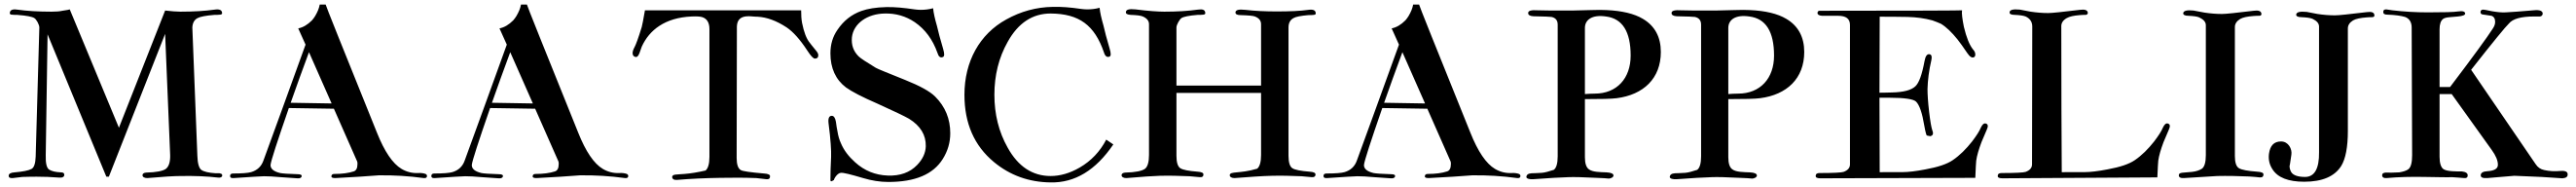

<svg xmlns="http://www.w3.org/2000/svg" viewBox="-20 -778 11262 817"><path d="M951 -15C950 -18 946 -20 940 -21H923C892 -23 871 -28 860 -36C850 -44 844 -64 843 -97L821 -658C822 -678 830 -692 844 -699C855 -705 880 -710 918 -713C927 -713 935 -713 943 -714C949 -715 952 -717 951 -722C950 -734 940 -739 919 -736C876 -730 826 -727 769 -727C752 -727 729 -729 702 -732L500 -220L285 -737C284 -736 273 -734 253 -731C240 -728 224 -727 205 -727C148 -727 98 -730 55 -736C34 -739 24 -734 23 -722C22 -717 25 -715 30 -714C39 -713 47 -713 55 -713C96 -710 121 -705 130 -699C139 -694 152 -670 152 -658L136 -94C135 -64 129 -46 118 -40C105 -33 80 -28 44 -25C27 -24 18 -19 18 -10C18 -2 24 1 36 0L78 -5C107 -6 128 -6 141 -6C170 -6 204 -5 241 -2C253 -1 262 -6 261 -15C261 -22 256 -25 246 -25C223 -26 206 -30 195 -37C184 -44 179 -65 180 -100L188 -628L445 -6H456L702 -630L724 -101C725 -70 718 -50 705 -40C692 -31 664 -25 619 -24C609 -23 604 -20 603 -13C603 -5 611 0 624 0C692 -6 741 -9 771 -9C829 -10 884 -8 935 -2C947 -1 954 -7 951 -15Z M1841 -18C1833 -21 1822 -23 1807 -22C1782 -21 1758 -27 1736 -40C1697 -63 1661 -116 1628 -199C1478 -570 1403 -757 1404 -758H1378C1375 -741 1368 -725 1358 -708C1354 -701 1349 -695 1344 -689C1325 -670 1305 -658 1284 -654L1316 -583C1242 -379 1181 -210 1132 -77C1123 -51 1105 -34 1078 -26C1064 -22 1038 -20 999 -20C990 -20 986 -16 986 -9C986 -2 991 1 1002 0C1078 -5 1122 -8 1134 -8C1151 -8 1176 -7 1207 -4L1280 1C1291 2 1298 -1 1299 -8C1300 -14 1294 -17 1280 -17C1241 -18 1216 -20 1205 -22C1176 -29 1162 -41 1163 -58C1165 -76 1192 -159 1243 -306L1440 -303L1542 -72C1543 -69 1543 -65 1543 -61C1543 -43 1537 -32 1526 -29C1505 -22 1476 -18 1441 -18C1433 -18 1429 -14 1429 -7C1429 -2 1435 0 1446 0C1523 -4 1587 -8 1636 -12C1701 -13 1767 -9 1833 0C1842 1 1847 -2 1847 -9C1847 -13 1845 -16 1841 -18ZM1251 -329C1276 -399 1302 -473 1331 -550L1430 -326Z M2721 -18C2713 -21 2702 -23 2687 -22C2662 -21 2638 -27 2616 -40C2577 -63 2541 -116 2508 -199C2358 -570 2283 -757 2284 -758H2258C2255 -741 2248 -725 2238 -708C2234 -701 2229 -695 2224 -689C2205 -670 2185 -658 2164 -654L2196 -583C2122 -379 2061 -210 2012 -77C2003 -51 1985 -34 1958 -26C1944 -22 1918 -20 1879 -20C1870 -20 1866 -16 1866 -9C1866 -2 1871 1 1882 0C1958 -5 2002 -8 2014 -8C2031 -8 2056 -7 2087 -4L2160 1C2171 2 2178 -1 2179 -8C2180 -14 2174 -17 2160 -17C2121 -18 2096 -20 2085 -22C2056 -29 2042 -41 2043 -58C2045 -76 2072 -159 2123 -306L2320 -303L2422 -72C2423 -69 2423 -65 2423 -61C2423 -43 2417 -32 2406 -29C2385 -22 2356 -18 2321 -18C2313 -18 2309 -14 2309 -7C2309 -2 2315 0 2326 0C2403 -4 2467 -8 2516 -12C2581 -13 2647 -9 2713 0C2722 1 2727 -2 2727 -9C2727 -13 2725 -16 2721 -18ZM2131 -329C2156 -399 2182 -473 2211 -550L2310 -326Z M3543 -522C3553 -522 3558 -527 3558 -537C3558 -542 3555 -549 3548 -557C3533 -576 3523 -587 3520 -592C3506 -609 3495 -638 3487 -678C3484 -694 3483 -712 3483 -733H2800C2793 -692 2788 -667 2786 -660C2771 -611 2760 -582 2755 -573C2749 -562 2746 -553 2746 -546C2746 -537 2750 -531 2759 -529C2766 -528 2771 -533 2776 -546L2786 -574C2819 -647 2888 -701 3004 -706C3026 -707 3042 -706 3051 -703C3072 -696 3082 -678 3082 -651V-93C3082 -62 3076 -42 3065 -33C3030 -25 2999 -20 2972 -18C2940 -15 2920 -18 2919 -5C2919 4 2927 9 2940 8C2999 3 3062 0 3129 -1C3184 -2 3236 -2 3287 0L3331 5C3342 6 3347 2 3347 -8C3347 -15 3338 -19 3321 -20C3261 -25 3227 -30 3219 -35C3207 -42 3201 -60 3201 -88L3202 -662C3203 -692 3219 -707 3252 -707C3257 -707 3264 -707 3272 -706C3283 -705 3289 -705 3292 -705C3333 -703 3376 -687 3420 -658C3448 -639 3478 -606 3510 -557C3525 -534 3536 -522 3543 -522Z M4104 -564C4091 -608 4082 -641 4077 -664C4068 -695 4062 -721 4060 -742C4042 -737 4024 -735 4005 -735C3996 -735 3987 -736 3979 -737C3932 -744 3890 -748 3855 -747C3810 -746 3774 -740 3746 -730C3704 -715 3669 -688 3642 -648C3621 -618 3611 -584 3611 -545C3611 -480 3634 -430 3679 -396C3704 -378 3750 -354 3817 -325C3890 -292 3936 -270 3955 -259C4005 -228 4029 -188 4028 -139C4027 -110 4015 -83 3990 -57C3958 -24 3915 -9 3862 -11C3807 -13 3760 -32 3719 -69C3691 -94 3670 -121 3657 -152C3650 -167 3645 -184 3642 -203C3639 -217 3637 -231 3635 -246C3632 -263 3626 -272 3617 -272C3605 -272 3600 -261 3603 -238C3612 -169 3615 -120 3614 -93C3612 -53 3611 -20 3611 7C3611 12 3612 14 3615 14C3617 14 3620 12 3625 9H3627C3626 10 3626 10 3626 10C3626 3 3641 -22 3657 -23C3668 -24 3700 -16 3754 0C3791 11 3828 17 3864 17C3981 17 4060 -16 4102 -83C4124 -118 4135 -155 4135 -196C4135 -259 4113 -312 4069 -356C4046 -379 4002 -403 3937 -429C3860 -460 3817 -477 3809 -482C3768 -507 3743 -523 3734 -532C3711 -555 3702 -582 3705 -615C3712 -676 3773 -718 3849 -719C3896 -720 3940 -708 3980 -681C4025 -650 4058 -606 4079 -547C4084 -530 4092 -524 4103 -529C4110 -532 4110 -543 4104 -564Z M4817 -168C4790 -116 4751 -75 4701 -46C4658 -21 4615 -9 4574 -9C4495 -9 4432 -50 4386 -133C4347 -202 4328 -279 4328 -364C4328 -449 4347 -526 4386 -595C4432 -678 4495 -719 4574 -719C4699 -718 4766 -668 4807 -549C4812 -532 4821 -526 4832 -531C4838 -534 4838 -545 4832 -565C4819 -609 4810 -643 4805 -666C4796 -697 4790 -723 4788 -744C4770 -739 4752 -737 4733 -737C4724 -737 4715 -738 4707 -739C4660 -746 4619 -749 4584 -748C4511 -747 4443 -728 4380 -693C4263 -629 4197 -509 4197 -364C4197 -239 4240 -141 4326 -70C4396 -12 4479 18 4574 19C4680 21 4771 -34 4848 -147Z M5733 -721C5732 -733 5722 -738 5701 -735C5666 -730 5619 -728 5562 -728C5514 -728 5468 -730 5425 -735C5397 -738 5383 -735 5382 -724C5382 -716 5389 -712 5404 -712C5439 -711 5460 -709 5467 -706C5485 -699 5494 -688 5494 -672V-404H5124V-658C5124 -670 5138 -694 5146 -699C5155 -705 5179 -710 5217 -713C5226 -713 5234 -713 5242 -714C5248 -715 5251 -717 5250 -722C5249 -735 5239 -739 5218 -736C5175 -730 5126 -727 5071 -727C5043 -727 5001 -730 4945 -737C4917 -740 4903 -736 4903 -725C4902 -718 4909 -714 4924 -713C4951 -712 4968 -710 4977 -706C4995 -698 5004 -687 5004 -672V-101C5004 -70 4998 -50 4987 -41C4974 -31 4945 -25 4900 -24C4890 -23 4885 -20 4884 -13C4884 -5 4892 0 4905 0C4973 -6 5022 -9 5052 -10C5093 -11 5136 -10 5181 -8L5226 -4C5237 -3 5242 -7 5242 -16C5242 -23 5233 -27 5216 -28C5177 -31 5152 -36 5141 -43C5130 -50 5124 -68 5124 -97V-372H5494V-101C5494 -70 5488 -50 5477 -41C5399 -18 5359 -31 5357 -13C5357 -5 5365 0 5378 0C5443 -5 5497 -9 5542 -10C5582 -11 5625 -10 5671 -8L5715 -4C5726 -3 5732 -7 5732 -16C5732 -23 5723 -27 5706 -28C5667 -31 5642 -36 5631 -43C5620 -50 5614 -68 5614 -97V-658C5614 -677 5621 -691 5636 -699C5646 -705 5668 -709 5701 -712C5709 -712 5717 -712 5725 -713C5731 -714 5734 -716 5733 -721Z M6622 -18C6614 -21 6603 -23 6588 -22C6563 -21 6539 -27 6517 -40C6478 -63 6442 -116 6409 -199C6259 -570 6184 -757 6185 -758H6159C6156 -741 6149 -725 6139 -708C6135 -701 6130 -695 6125 -689C6106 -670 6086 -658 6065 -654L6097 -583C6023 -379 5962 -210 5913 -77C5904 -51 5886 -34 5859 -26C5845 -22 5819 -20 5780 -20C5771 -20 5767 -16 5767 -9C5767 -2 5772 1 5783 0C5859 -5 5903 -8 5915 -8C5932 -8 5957 -7 5988 -4L6061 1C6072 2 6079 -1 6080 -8C6081 -14 6075 -17 6061 -17C6022 -18 5997 -20 5986 -22C5957 -29 5943 -41 5944 -58C5946 -76 5973 -159 6024 -306L6221 -303L6323 -72C6324 -69 6324 -65 6324 -61C6324 -43 6318 -32 6307 -29C6286 -22 6257 -18 6222 -18C6214 -18 6210 -14 6210 -7C6210 -2 6216 0 6227 0C6304 -4 6368 -8 6417 -12C6482 -13 6548 -9 6614 0C6623 1 6628 -2 6628 -9C6628 -13 6626 -16 6622 -18ZM6032 -329C6057 -399 6083 -473 6112 -550L6211 -326Z M7242 -551C7242 -616 7216 -665 7163 -696C7126 -718 7073 -731 7004 -734C6988 -735 6965 -735 6936 -734C6897 -733 6870 -732 6856 -732C6769 -732 6718 -732 6704 -733C6676 -735 6662 -731 6662 -722C6661 -713 6669 -708 6684 -707C6733 -706 6759 -705 6764 -704C6782 -700 6791 -689 6791 -670V-95C6791 -64 6785 -44 6774 -36C6753 -29 6735 -24 6722 -23C6703 -22 6688 -21 6677 -21C6662 -20 6655 -15 6654 -5C6654 3 6669 6 6684 5C6751 0 6802 -3 6838 -4C6861 -5 6902 -4 6961 -1C6988 0 7005 1 7012 2C7023 3 7035 -4 7035 -11C7035 -19 7025 -24 7004 -25C6977 -26 6944 -26 6928 -38C6916 -46 6910 -64 6910 -91V-345C6980 -345 7026 -346 7049 -349C7166 -364 7242 -435 7242 -551ZM7110 -535C7110 -436 7050 -369 6953 -369C6937 -369 6923 -368 6910 -367V-656C6910 -692 6942 -715 7002 -706C7074 -697 7110 -640 7110 -535Z M7869 -551C7869 -616 7843 -665 7790 -696C7753 -718 7700 -731 7631 -734C7615 -735 7592 -735 7563 -734C7524 -733 7497 -732 7483 -732C7396 -732 7345 -732 7331 -733C7303 -735 7289 -731 7289 -722C7288 -713 7296 -708 7311 -707C7360 -706 7386 -705 7391 -704C7409 -700 7418 -689 7418 -670V-95C7418 -64 7412 -44 7401 -36C7380 -29 7362 -24 7349 -23C7330 -22 7315 -21 7304 -21C7289 -20 7282 -15 7281 -5C7281 3 7296 6 7311 5C7378 0 7429 -3 7465 -4C7488 -5 7529 -4 7588 -1C7615 0 7632 1 7639 2C7650 3 7662 -4 7662 -11C7662 -19 7652 -24 7631 -25C7604 -26 7571 -26 7555 -38C7543 -46 7537 -64 7537 -91V-345C7607 -345 7653 -346 7676 -349C7793 -364 7869 -435 7869 -551ZM7737 -535C7737 -436 7677 -369 7580 -369C7564 -369 7550 -368 7537 -367V-656C7537 -692 7569 -715 7629 -706C7701 -697 7737 -640 7737 -535Z M8667 -211C8674 -226 8673 -235 8664 -238C8655 -241 8648 -235 8641 -220C8635 -205 8622 -185 8603 -160C8577 -127 8549 -99 8518 -78C8493 -61 8454 -48 8399 -38C8358 -30 8324 -26 8299 -26C8222 -26 8188 -26 8199 -25L8198 -351H8242C8308 -351 8347 -345 8358 -334C8373 -319 8385 -284 8394 -229C8399 -201 8403 -187 8405 -186C8413 -184 8418 -183 8420 -183C8433 -186 8435 -195 8428 -212C8425 -221 8420 -247 8415 -290C8410 -333 8408 -366 8408 -389C8409 -426 8414 -469 8425 -516C8428 -531 8426 -539 8417 -541C8406 -543 8399 -533 8395 -511C8384 -452 8371 -416 8355 -401C8337 -384 8303 -375 8252 -374C8223 -373 8205 -373 8198 -373L8199 -705C8233 -705 8274 -705 8321 -704C8360 -703 8396 -698 8429 -689C8443 -684 8456 -679 8467 -674C8490 -660 8514 -637 8539 -606C8551 -591 8565 -571 8582 -546C8593 -530 8602 -524 8611 -528C8615 -530 8617 -534 8617 -540C8617 -547 8614 -555 8607 -562C8591 -582 8578 -615 8567 -661C8560 -696 8557 -720 8559 -733C8560 -732 8353 -731 7939 -731C7931 -732 7927 -728 7927 -721C7927 -714 7934 -710 7947 -709C7947 -709 7970 -709 8017 -709C8052 -709 8069 -696 8069 -669V-60C8069 -45 8060 -34 8041 -27C8032 -24 7997 -22 7936 -22C7925 -22 7919 -18 7919 -9C7919 -2 7926 1 7940 1L8617 -1C8619 -45 8620 -70 8621 -76C8624 -98 8632 -125 8644 -157L8667 -211Z M9463 -211C9470 -226 9469 -235 9460 -238C9451 -241 9444 -235 9437 -220C9431 -205 9418 -185 9399 -160C9373 -127 9345 -99 9314 -78C9289 -61 9250 -48 9195 -38C9154 -30 9120 -26 9095 -26C9018 -26 8984 -26 8995 -25C8994 -184 8993 -397 8993 -664C8993 -678 9001 -690 9017 -699C9029 -706 9048 -710 9074 -712C9083 -713 9091 -713 9100 -713C9106 -714 9109 -717 9109 -722C9108 -734 9096 -738 9074 -735C8999 -726 8953 -721 8936 -721C8911 -721 8886 -723 8859 -727L8812 -736C8782 -739 8767 -735 8767 -724C8766 -717 8774 -713 8790 -713C8811 -712 8827 -710 8837 -706C8856 -697 8866 -683 8866 -662L8865 -60C8865 -45 8856 -34 8837 -27C8828 -24 8793 -22 8732 -22C8721 -22 8715 -18 8715 -9C8715 -2 8722 1 8736 1L9413 -3C9415 -45 9416 -69 9417 -76C9420 -98 9428 -125 9440 -157L9463 -211Z M9877 -16C9877 -23 9868 -27 9849 -28C9808 -31 9782 -36 9770 -43C9758 -50 9752 -68 9752 -96V-660C9752 -674 9760 -686 9775 -695C9787 -702 9806 -706 9833 -708C9842 -709 9851 -709 9860 -709C9866 -710 9869 -713 9868 -718C9867 -730 9855 -734 9834 -731C9759 -722 9713 -717 9696 -717C9671 -717 9645 -719 9619 -723L9571 -732C9542 -735 9527 -731 9526 -720C9526 -713 9534 -709 9549 -709C9571 -708 9587 -706 9596 -702C9615 -693 9625 -682 9625 -668V-100C9625 -69 9619 -49 9608 -41C9597 -34 9583 -29 9564 -27C9528 -23 9507 -26 9507 -13C9506 -4 9514 1 9529 0L9675 -9C9719 -10 9765 -9 9813 -7C9834 -6 9850 -4 9860 -3C9871 -2 9877 -6 9877 -16Z M10120 -113C10121 -41 10100 -5 10059 -5C10028 -5 10008 -12 9999 -25C9994 -33 9991 -43 9991 -54C9991 -49 9994 -65 9999 -102C10003 -127 9986 -160 9954 -160C9923 -160 9906 -142 9901 -106C9898 -81 9903 -59 9916 -39C9939 -2 9986 16 10055 16C10134 16 10188 -7 10217 -53C10236 -84 10246 -135 10246 -206V-654C10246 -668 10254 -680 10269 -689C10281 -696 10301 -700 10328 -702C10337 -703 10345 -703 10354 -703C10360 -704 10363 -707 10362 -712C10361 -724 10350 -728 10328 -725C10253 -716 10207 -711 10190 -711C10165 -711 10139 -713 10113 -717L10066 -726C10036 -729 10021 -725 10020 -714C10020 -707 10028 -703 10043 -703C10065 -702 10081 -700 10091 -696C10110 -687 10120 -676 10120 -662V-113Z M11207 -17C11207 -28 11196 -33 11174 -31C11150 -29 11127 -30 11105 -35C11089 -38 11076 -47 11067 -61L10785 -473C10881 -595 10936 -662 10950 -675C10967 -696 11004 -706 11060 -706H11086C11093 -707 11097 -711 11098 -718C11098 -730 11086 -736 11058 -733C10999 -728 10959 -725 10936 -724C10919 -723 10899 -725 10876 -729C10853 -734 10841 -736 10838 -736C10830 -736 10826 -732 10826 -725C10826 -720 10829 -716 10834 -715L10874 -709C10885 -705 10890 -696 10890 -682C10890 -672 10886 -662 10879 -652C10856 -616 10794 -531 10693 -398H10647V-650C10647 -672 10652 -687 10662 -695C10667 -699 10677 -702 10692 -703L10727 -706C10748 -708 10759 -712 10759 -719C10758 -728 10748 -731 10728 -728C10708 -725 10664 -724 10595 -724C10543 -724 10492 -727 10441 -733L10414 -737C10405 -737 10401 -734 10401 -727C10400 -718 10406 -714 10418 -714C10453 -713 10479 -709 10496 -704C10515 -697 10525 -681 10525 -658L10527 -100C10527 -69 10522 -48 10511 -39C10502 -32 10488 -28 10471 -25C10447 -24 10427 -23 10411 -24C10401 -23 10396 -20 10396 -13C10395 -4 10403 1 10415 0C10469 -5 10524 -6 10579 -5C10645 -4 10686 -3 10701 -4C10722 -3 10740 -1 10755 0C10765 1 10770 -3 10770 -12C10770 -21 10762 -27 10745 -29C10731 -29 10717 -29 10703 -30C10685 -31 10672 -34 10664 -39C10653 -47 10647 -65 10647 -93V-367H10700L10875 -123C10893 -98 10902 -77 10902 -58C10902 -41 10887 -32 10856 -30C10837 -29 10827 -23 10827 -12C10827 -3 10835 1 10855 0L10974 -10C11064 -7 11134 -3 11184 1C11200 0 11208 -6 11207 -17Z"/></svg>

Font: GFS Fleischman
Style: Regular
Weight: 400
Designer: George Matthiopoulos
Foundry: George Matthiopoulos
Version: Version 1.0